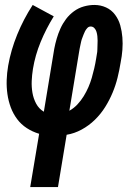

<svg xmlns="http://www.w3.org/2000/svg" viewBox="-20 -540 540 775"><path d="M102 215 138 0Q111 -8 88 -23Q65 -38 49 -59.5Q33 -81 23.5 -106.5Q14 -132 10 -160Q6 -188 7 -217Q8 -246 13 -275Q24 -338 49.5 -400.5Q75 -463 112 -520L197 -474Q166 -424 144 -370.5Q122 -317 113 -262Q109 -237 108 -213Q107 -189 111 -165.5Q115 -142 126 -121.5Q137 -101 157 -89L199 -343Q203 -364 209 -384.5Q215 -405 224 -425Q233 -445 246.5 -463Q260 -481 278.5 -494.5Q297 -508 318.5 -514Q340 -520 361 -520Q386 -520 408 -510Q430 -500 444.5 -480.5Q459 -461 465.5 -437.5Q472 -414 474 -389Q476 -364 474 -338.5Q472 -313 467 -288Q462 -257 454.5 -226.5Q447 -196 434.5 -166Q422 -136 404.5 -108Q387 -80 363 -56.5Q339 -33 309.5 -17Q280 -1 249 4L214 215ZM260 -93Q278 -103 292.5 -118.5Q307 -134 318 -152Q329 -170 337 -188.5Q345 -207 350.5 -226Q356 -245 360.5 -264.5Q365 -284 368 -303Q369 -312 371 -321.5Q373 -331 373 -340Q373 -349 373.5 -358Q374 -367 374 -376Q374 -385 373 -394Q372 -403 369.5 -411.5Q367 -420 361 -426.5Q355 -433 346 -433Q338 -433 332.5 -427Q327 -421 323.5 -414.5Q320 -408 317.5 -401Q315 -394 312 -386.5Q309 -379 307.5 -372Q306 -365 304.5 -358Q303 -351 301.5 -343.5Q300 -336 299 -329Z"/></svg>

Font: Iosevka Curly Slab
Style: Bold Italic
Weight: 700
Italic angle: -9°
Monospace: yes
Designer: Belleve Invis
Foundry: Belleve Invis
Version: Version 22.1.2; ttfautohint (v1.8.4)